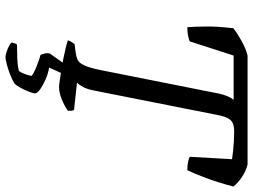

<svg xmlns="http://www.w3.org/2000/svg" viewBox="-134 -610 944 717"><g transform="rotate(90 338.5 -252.0)"><path d="M306 0Q299 0 282 -2.5Q265 -5 242.5 -8.5Q220 -12 197.5 -16.5Q175 -21 157 -25.5Q139 -30 131 -33Q134 -42 138.5 -48.5Q143 -55 145 -58L176 -62Q192 -64 203.5 -69Q215 -74 224.5 -94Q234 -114 243 -159L330 -597Q334 -616 340 -629.5Q346 -643 353 -652H188L135 -488Q129 -485 114.5 -482Q100 -479 82 -479Q80 -503 79.5 -548.5Q79 -594 86 -651Q105 -666 134 -682Q163 -698 188 -704H595Q622 -697 644.5 -681Q667 -665 677 -651Q662 -593 644.5 -547Q627 -501 616 -479Q597 -479 584 -482Q571 -485 566 -488L575 -646Q562 -648 543.5 -650Q525 -652 506.5 -653Q488 -654 471 -654Q438 -654 426.5 -637.5Q415 -621 410 -592L319 -133Q314 -106 305.5 -90Q297 -74 289 -67L391 -56Q393 -53 394 -47Q395 -41 394 -33Q376 -20 351 -10Q326 0 306 0ZM193 200Q187 200 174.5 196Q162 192 151.5 186.5Q141 181 139 176Q142 168 142 166Q142 164 147 157Q176 157 200 156Q224 155 246 150Q253 139 257.5 126Q262 113 264 103Q256 95 230 84.5Q204 74 185 69Q184 65 181 56Q178 47 180 35Q191 20 205.5 -1Q220 -22 232 -37H266L233 37Q256 41 277.5 50.5Q299 60 314 70.5Q329 81 329 90Q329 97 323 112.5Q317 128 308.5 143.5Q300 159 293 166Q277 176 257 183.5Q237 191 219.5 195.5Q202 200 193 200Z"/></g></svg>

Font: Texturina 12pt
Style: Italic
Weight: 400
Italic angle: -11°
Designer: Guillermo Torres Carreño
Foundry: Omnibus-Type
Version: Version 1.002